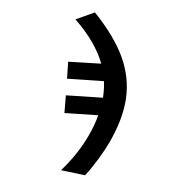

<svg xmlns="http://www.w3.org/2000/svg" viewBox="-220 -845 1051 1170"><g transform="rotate(30 305.0 -260.0)"><path d="M439 -61Q439 -130.9 427.7 -195.3L242.2 -104L195.8 -201.7L398.9 -302.2Q382.3 -346.7 354 -392.6L151.4 -293L105.5 -386.2L286.1 -476.6Q188.5 -572.3 15.1 -631.8L96.7 -728Q272.9 -658.7 373.8 -572.8Q474.6 -486.8 522 -370.1Q569.3 -253.4 569.3 -88.4Q569.3 -35.2 561.5 35.4Q553.7 106 541 161.6L398.4 208Q439 70.3 439 -61Z"/></g></svg>

Font: Liberation Sans
Style: Bold
Weight: 700
Designer: Steve Matteson
Foundry: Ascender Corporation
Version: Version 2.1.5